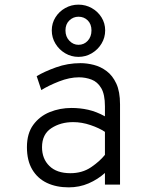

<svg xmlns="http://www.w3.org/2000/svg" viewBox="-20 -795 656 827"><path d="M276 12Q222.5 12 182 -7.2Q141.5 -26.5 118.8 -65Q96 -103.5 96 -161Q96 -220 123.2 -257.2Q150.5 -294.5 194.2 -312.2Q238 -330 288 -330Q325 -330 359.8 -322.2Q394.5 -314.5 432 -294V-337Q432 -388.5 416 -415.5Q400 -442.5 374.2 -452.2Q348.5 -462 320 -462Q279.5 -462 234.2 -444.2Q189 -426.5 158 -407L138 -467Q170.5 -486.5 221 -504.8Q271.5 -523 327 -523Q354.5 -523 384 -515.5Q413.5 -508 439.2 -488.8Q465 -469.5 481 -435Q497 -400.5 497 -346V0H432V-50Q401.5 -22.5 361.8 -5.2Q322 12 276 12ZM283 -49Q334 -49 371.5 -74.2Q409 -99.5 432 -128V-227Q407.5 -243.5 370 -256.2Q332.5 -269 295 -269Q241 -269 201 -242.8Q161 -216.5 161 -161Q161 -111 192.8 -80Q224.5 -49 283 -49ZM318 -550Q287 -550 260.8 -565.5Q234.5 -581 218.8 -607Q203 -633 203 -664Q203 -695 218.8 -720.2Q234.5 -745.5 260.8 -760.2Q287 -775 318 -775Q349 -775 375.2 -760.2Q401.5 -745.5 417.2 -720.2Q433 -695 433 -664Q433 -633 417.2 -607Q401.5 -581 375.2 -565.5Q349 -550 318 -550ZM318 -602Q342 -602 358 -619.5Q374 -637 374 -664Q374 -691 358 -707Q342 -723 318 -723Q295.5 -723 278.8 -707Q262 -691 262 -664Q262 -637 278.8 -619.5Q295.5 -602 318 -602Z"/></svg>

Font: Overpass Mono Light
Style: Regular
Weight: 300
Monospace: yes
Designer: Delve Withrington, Dave Bailey
Foundry: Delve Fonts LLC
Version: Version 4.000